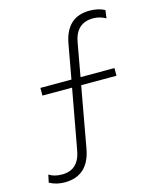

<svg xmlns="http://www.w3.org/2000/svg" viewBox="-126 -823 856 1039"><g transform="rotate(-15 302.0 -303.5)"><path d="M484 -690Q387 -690 369 -584L336 -400H526V-357H328L267 -19Q241 128 107 128Q60 128 22 107L31 64Q60 83 104 83Q198 83 216 -23L277 -357H111V-400H285L319 -588Q344 -735 475 -735Q525 -735 560 -716L554 -671Q520 -690 484 -690Z"/></g></svg>

Font: Elaine Sans Light
Style: Regular
Weight: 300
Designer: Wei Huang
Foundry: Wei Huang
Version: Version 2.001;December 24, 2019;FontCreator 12.0.0.2547 64-b